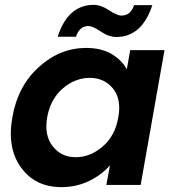

<svg xmlns="http://www.w3.org/2000/svg" viewBox="-20 -760 718 789"><path d="M31 -279Q53 -406 139.5 -484.5Q226 -563 334 -563Q396 -563 438.5 -538Q481 -513 501 -475L515 -554H656L558 0H417L432 -81Q399 -42 346.5 -16.5Q294 9 232 9Q125 9 66.5 -71.5Q8 -152 31 -279ZM466 -277Q480 -352 444.5 -396Q409 -440 349 -440Q289 -440 238.5 -397Q188 -354 174 -279Q161 -204 196.5 -159Q232 -114 291 -114Q351 -114 402 -158Q453 -202 466 -277ZM217 -609Q259 -740 365 -740Q395 -740 428 -718Q461 -696 479 -696Q517 -696 531 -739H606Q563 -608 458 -608Q427 -608 394 -630.5Q361 -653 343 -653Q307 -653 292 -609Z"/></svg>

Font: Poppins SemiBold
Style: Italic
Weight: 600
Italic angle: -10°
Designer: Ninad Kale (Devanagari), Jonny Pinhorn (Latin)
Foundry: Indian Type Foundry
Version: Version 3.200;PS 1.000;hotconv 16.6.54;makeotf.lib2.5.65590